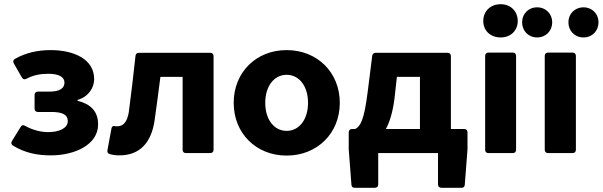

<svg xmlns="http://www.w3.org/2000/svg" viewBox="-20 -720 2835 903"><path d="M41 -35.2C100.6 1 158.2 10.7 219.7 10.7C331.1 10.7 441.4 -39.1 441.4 -134.8C441.4 -198.2 404.3 -231.4 344.7 -246.1V-250C398.4 -265.6 422.9 -309.6 422.9 -347.7C422.9 -443.4 325.2 -484.4 217.8 -484.4C158.2 -484.4 100.6 -471.7 50.8 -443.4C42 -438.5 40 -430.7 44.9 -421.9L83 -355.5C87.9 -346.7 95.7 -344.7 104.5 -349.6C137.7 -367.2 169.9 -373 209 -373C256.8 -373 283.2 -357.4 283.2 -332C283.2 -303.7 259.8 -289.1 211.9 -289.1H158.2C148.4 -289.1 142.6 -283.2 142.6 -273.4V-209C142.6 -199.2 148.4 -193.4 158.2 -193.4H221.7C273.4 -193.4 298.8 -180.7 298.8 -150.4C298.8 -117.2 258.8 -98.6 206.1 -98.6C174.8 -98.6 134.8 -107.4 98.6 -127.9C89.8 -133.8 82 -131.8 77.1 -123L36.1 -56.6C31.2 -47.9 32.2 -41 41 -35.2Z M497.1 4.9C510.7 8.8 524.4 10.7 542 10.7C635.7 10.7 691.4 -46.9 707 -153.3C716.8 -220.7 725.6 -291 734.4 -358.4H838.9V-15.6C838.9 -5.9 844.7 0 854.5 0H968.8C978.5 0 984.4 -5.9 984.4 -15.6V-456.1C984.4 -465.8 978.5 -471.7 968.8 -471.7H633.8C624 -471.7 618.2 -466.8 617.2 -457C607.4 -369.1 597.7 -281.2 585.9 -193.4C578.1 -144.5 558.6 -126 531.2 -126C526.4 -126 522.5 -126 518.6 -127C510.7 -128.9 505.9 -125 503.9 -114.3L485.4 -13.7C483.4 -4.9 487.3 2.9 497.1 4.9Z M1328.1 11.7C1471.7 11.7 1578.1 -92.8 1578.1 -236.3C1578.1 -379.9 1471.7 -484.4 1328.1 -484.4C1184.6 -484.4 1079.1 -379.9 1079.1 -236.3C1079.1 -92.8 1184.6 11.7 1328.1 11.7ZM1328.1 -104.5C1269.5 -104.5 1227.5 -157.2 1227.5 -236.3C1227.5 -315.4 1269.5 -368.2 1328.1 -368.2C1386.7 -368.2 1428.7 -315.4 1428.7 -236.3C1428.7 -157.2 1386.7 -104.5 1328.1 -104.5Z M2100.6 -113.3V-456.1C2100.6 -465.8 2094.7 -471.7 2085 -471.7H1747.1C1737.3 -471.7 1731.4 -465.8 1730.5 -457L1709 -286.1C1692.4 -154.3 1674.8 -125 1650.4 -113.3H1635.7C1626 -113.3 1620.1 -107.4 1620.1 -97.7V-17.6L1632.8 148.4C1633.8 159.2 1638.7 163.1 1648.4 163.1H1743.2C1752.9 163.1 1758.8 157.2 1758.8 147.5V0H2040V147.5C2040 157.2 2045.9 163.1 2055.7 163.1H2150.4C2160.2 163.1 2165 159.2 2166 148.4L2178.7 -17.6V-97.7C2178.7 -107.4 2172.9 -113.3 2163.1 -113.3ZM1835 -253.9 1846.7 -358.4H1955.1V-113.3H1794.9C1813.5 -147.5 1827.1 -194.3 1835 -253.9Z M2335 -543.9C2381.8 -543.9 2415 -576.2 2415 -621.1C2415 -667 2381.8 -700.2 2335 -700.2C2286.1 -700.2 2252.9 -667 2252.9 -621.1C2252.9 -576.2 2286.1 -543.9 2335 -543.9ZM2261.7 -457V-15.6C2261.7 -5.9 2267.6 0 2277.3 0H2391.6C2401.4 0 2407.2 -5.9 2407.2 -15.6V-457C2407.2 -466.8 2401.4 -472.7 2391.6 -472.7H2277.3C2267.6 -472.7 2261.7 -466.8 2261.7 -457Z M2435.5 -615.2C2435.5 -575.2 2464.8 -543.9 2505.9 -543.9C2547.9 -543.9 2577.1 -575.2 2577.1 -615.2C2577.1 -654.3 2547.9 -685.5 2505.9 -685.5C2464.8 -685.5 2435.5 -654.3 2435.5 -615.2ZM2653.3 -615.2C2653.3 -575.2 2682.6 -543.9 2724.6 -543.9C2765.6 -543.9 2794.9 -575.2 2794.9 -615.2C2794.9 -654.3 2765.6 -685.5 2724.6 -685.5C2682.6 -685.5 2653.3 -654.3 2653.3 -615.2ZM2542 -457V-15.6C2542 -5.9 2547.9 0 2557.6 0H2672.9C2682.6 0 2688.5 -5.9 2688.5 -15.6V-457C2688.5 -466.8 2682.6 -472.7 2672.9 -472.7H2557.6C2547.9 -472.7 2542 -466.8 2542 -457Z"/></svg>

Font: Ed Sans Neue
Style: Bold
Weight: 700
Designer: Stephen Hutchings
Version: Version 1.004;PS 001.004;hotconv 1.0.88;makeotf.lib2.5.64775